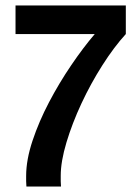

<svg xmlns="http://www.w3.org/2000/svg" viewBox="-20 -685 497 705"><path d="M77 0Q76 -9 76 -19.5Q76 -30 76 -39Q76 -98 99.5 -168.5Q123 -239 160 -309.5Q197 -380 241.5 -445.5Q286 -511 328 -560H37V-665H442V-560Q399 -513 356 -445.5Q313 -378 279 -305Q245 -232 224 -162Q203 -92 203 -40Q203 -29 203 -19Q203 -9 204 0Z"/></svg>

Font: Quattrocento Sans
Style: Bold
Weight: 700
Designer: Pablo Impallari
Foundry: Pablo Impallari, Igino Marini, Brenda Gallo
Version: Version 2.000